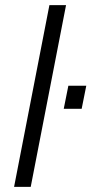

<svg xmlns="http://www.w3.org/2000/svg" viewBox="-20 -730 357 750"><path d="M229 -305H299L317 -395H247ZM35 0H100L238 -710H173Z"/></svg>

Font: Uncut Sans Book Italic
Style: Regular
Weight: 350
Italic angle: -11°
Designer: Kasper Nordkvist
Foundry: UNCUT.wtf
Version: Version 1.304;Glyphs 3.2 (3246)